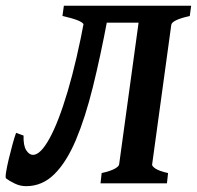

<svg xmlns="http://www.w3.org/2000/svg" viewBox="-22 -635 683 665"><path d="M341.8 -556.6 298.3 -536.6 268.1 -549.3Q265.6 -557.6 245.6 -565.2Q225.6 -572.8 194.3 -579.6L199.2 -615.2H640.1L635.3 -579.6Q574.2 -565.9 571.3 -549.3L504.9 -65.4Q503.9 -59.6 516.6 -51Q529.3 -42.5 560.1 -35.6L556.2 0H326.2L330.1 -35.6Q360.8 -42.5 375.2 -50.5Q389.6 -58.6 390.6 -65.4L458 -556.6ZM350.6 -570.8Q326.2 -440.9 299.8 -334.2Q273.4 -227.5 241 -150.6Q208.5 -73.7 166.5 -32Q124.5 9.8 68.4 9.8Q47.9 9.8 29.1 0.7Q10.3 -8.3 -1 -17.1Q-3.9 -19.5 -1 -38.6Q2 -57.6 8.3 -84Q14.6 -110.4 21.5 -135.5Q28.3 -160.6 33.7 -174.8L59.6 -165.5Q58.6 -130.9 68.8 -114.7Q79.1 -98.6 92.3 -98.6Q118.2 -98.6 149.4 -155.3Q180.7 -211.9 212.4 -318.6Q244.1 -425.3 272 -575.7Z"/></svg>

Font: Gentium Plus
Style: Bold Italic
Weight: 700
Italic angle: -8°
Designer: Victor Gaultney, Annie Olsen, Iska Routamaa, Becca Hirsbrunner
Foundry: SIL International
Version: Version 6.101